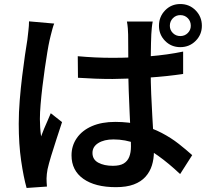

<svg xmlns="http://www.w3.org/2000/svg" viewBox="-20 -875 1040 953"><path d="M366 -596Q410 -592 452.5 -590Q495 -588 540 -588Q631 -588 721.5 -595.5Q812 -603 889 -619V-508Q810 -496 719.5 -490Q629 -484 539 -483Q496 -483 453.5 -484.5Q411 -486 367 -489ZM738 -768Q735 -753 733.5 -737Q732 -721 731 -705Q730 -688 729.5 -660.5Q729 -633 728.5 -600Q728 -567 728 -533Q728 -467 730.5 -408.5Q733 -350 736 -298.5Q739 -247 741.5 -203.5Q744 -160 744 -123Q744 -86 734 -54Q724 -22 702 2.5Q680 27 644 40.5Q608 54 555 54Q452 54 393.5 12.5Q335 -29 335 -104Q335 -152 361.5 -190Q388 -228 436.5 -249Q485 -270 552 -270Q621 -270 678 -255Q735 -240 782 -215.5Q829 -191 866.5 -161.5Q904 -132 934 -105L874 -11Q818 -64 764 -102.5Q710 -141 656 -162Q602 -183 543 -183Q497 -183 468 -165Q439 -147 439 -116Q439 -83 468 -67.5Q497 -52 540 -52Q575 -52 594 -63.5Q613 -75 621.5 -96.5Q630 -118 630 -148Q630 -174 628 -217.5Q626 -261 623.5 -313.5Q621 -366 619 -422.5Q617 -479 617 -532Q617 -587 616.5 -633.5Q616 -680 616 -703Q616 -715 614.5 -734Q613 -753 610 -768ZM249 -758Q245 -749 240.5 -732.5Q236 -716 232 -700Q228 -684 226 -675Q221 -653 215 -616.5Q209 -580 202.5 -535.5Q196 -491 190.5 -444.5Q185 -398 181.5 -356.5Q178 -315 178 -284Q178 -263 179.5 -241Q181 -219 184 -198Q191 -217 199 -236.5Q207 -256 216 -275.5Q225 -295 232 -313L288 -269Q275 -229 260.5 -185Q246 -141 234 -101.5Q222 -62 216 -35Q214 -25 212.5 -11.5Q211 2 211 11Q211 19 211.5 30Q212 41 213 51L112 58Q97 5 85 -77Q73 -159 73 -261Q73 -317 78 -378Q83 -439 90 -496.5Q97 -554 104 -601.5Q111 -649 116 -679Q118 -699 121 -723Q124 -747 124 -769ZM823 -747Q823 -726 838 -711Q853 -696 875 -696Q897 -696 912 -711Q927 -726 927 -747Q927 -770 912 -785Q897 -800 875 -800Q853 -800 838 -784.5Q823 -769 823 -747ZM769 -747Q769 -792 799.5 -823.5Q830 -855 875 -855Q920 -855 951 -823.5Q982 -792 982 -747Q982 -703 951 -672Q920 -641 875 -641Q830 -641 799.5 -672Q769 -703 769 -747Z"/></svg>

Font: Noto Sans JP SemiBold
Style: Regular
Weight: 600
Designer: Ryoko NISHIZUKA  (kana, bopomofo & ideographs); Paul D. Hunt (Latin, Greek & Cyrillic); Sandoll Communications , Soo-you
Foundry: Adobe
Version: Version 2.004-H2;hotconv 1.0.118;makeotfexe 2.5.65603